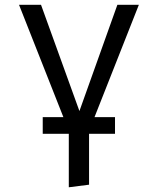

<svg xmlns="http://www.w3.org/2000/svg" viewBox="-20 -560 655 797"><path d="M467.2 -540H556.4L372.3 -73.8H457.4V-4.6H349.7V206.7L265.6 217.4V-4.6H157.4V-73.8H243.1L59 -540H150.3L309.7 -99Z"/></svg>

Font: Fira Code
Style: Regular
Weight: 400
Designer: Carrois Corporate, Edenspiekermann AG, Nikita Prokopov
Foundry: Carrois Corporate, Edenspiekermann AG, Nikita Prokopov
Version: Version 5.002